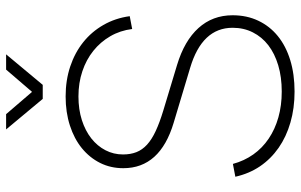

<svg xmlns="http://www.w3.org/2000/svg" viewBox="-198 -772 985 629"><g transform="rotate(-90 294.5 -457.5)"><path d="M235 -930 308 -845 381 -930H431L331 -810H285L185 -930ZM309 15Q254.5 15 207.8 1.5Q161 -12 124.8 -37.2Q88.5 -62.5 64.2 -98.2Q40 -134 30 -179L72 -187Q82 -150 103 -120.2Q124 -90.5 154.8 -69.8Q185.5 -49 224.5 -38Q263.5 -27 309 -27Q356.5 -27 395 -38.5Q433.5 -50 460.8 -71Q488 -92 503 -121.8Q518 -151.5 518 -188Q518 -288 387 -327L207 -381Q58 -425.5 58 -546Q58 -587.5 75.2 -622Q92.5 -656.5 123.5 -681.8Q154.5 -707 197.8 -721Q241 -735 293 -735Q346 -735 391 -720Q436 -705 470.5 -677.5Q505 -650 527.2 -611.2Q549.5 -572.5 556 -525L514 -517Q509 -556.5 490.2 -588.8Q471.5 -621 442.5 -644.2Q413.5 -667.5 375.5 -680.2Q337.5 -693 293 -693Q250.5 -693 215.5 -681.8Q180.5 -670.5 155.5 -650.8Q130.5 -631 116.8 -604.5Q103 -578 103 -547Q103 -522.5 110.5 -503.2Q118 -484 135.2 -468.2Q152.5 -452.5 180 -439.8Q207.5 -427 247 -415L396 -370Q475.5 -346 517.2 -299.8Q559 -253.5 559 -188Q559 -141.5 541.2 -104Q523.5 -66.5 491 -40Q458.5 -13.5 412.2 0.8Q366 15 309 15Z"/></g></svg>

Font: Vela Sans ExtLt
Style: Regular
Weight: 200
Designer: Principal design: Mikhail Sharanda - project Manrope.
Design modification: Ravid Balaliev
Foundry: Mikhail Sharanda
Version: Version 1.001